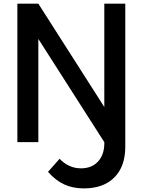

<svg xmlns="http://www.w3.org/2000/svg" viewBox="-20 -770 765 1040"><path d="M74.1 0V-750H187.7L545 -190.5V-750H658.6V25Q658.6 131.8 599.3 191.1Q540 250.5 434.5 250.5Q374.5 250.5 328 229.1Q281.4 207.7 240 160.9L302.7 90Q352.7 141.8 418.2 141.8Q477.7 141.8 511.4 104.5Q545 67.3 545 6.8V0L187.7 -559.1V0Z"/></svg>

Font: Spartan MB SemBd
Style: Regular
Weight: 600
Designer: Matt Bailey, Mirko Velimirovic
Foundry: Matt Bailey
Version: Version 1.005